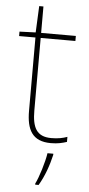

<svg xmlns="http://www.w3.org/2000/svg" viewBox="-59 -786 438 948"><g transform="rotate(5 159.5 -312.0)"><path d="M212 -108C138 -108 117 -154 117 -236V-596H289V-621H117V-752H96L90 -621L10 -618V-596H91V-233C91 -140 119 -83 212 -83C247 -83 269 -89 291 -96V-121C269 -113 245 -108 212 -108ZM229 -26V-32H200C194 11 169 92 153 122V128H170C198 81 217 26 229 -26Z"/></g></svg>

Font: Noto Sans Telugu UI Thin
Style: Regular
Weight: 100
Designer: Jelle Bosma - Monotype Design Team
Foundry: Monotype Imaging Inc.
Version: Version 2.005